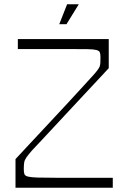

<svg xmlns="http://www.w3.org/2000/svg" viewBox="-20 -884 606 904"><path d="M53 0V-135Q80 -164 120 -207Q160 -250 205.5 -298.5Q251 -347 294 -393.5Q337 -440 370.5 -476.5Q404 -513 420 -531Q442 -555 449 -570Q452 -578 452.5 -588.5Q453 -599 453 -616Q453 -630 450 -637.5Q447 -645 434 -648.5Q421 -652 392.5 -652.5Q364 -653 313 -653Q285 -653 261 -653Q237 -653 210.5 -653Q184 -653 149 -653Q114 -653 64 -653V-700H492V-563Q465 -534 425 -491Q385 -448 340.5 -400.5Q296 -353 253.5 -307Q211 -261 178 -226Q145 -191 130 -175Q113 -155 104.5 -143Q96 -131 94 -119.5Q92 -108 92 -88Q92 -72 95 -64Q98 -56 112 -52.5Q126 -49 156 -48Q186 -47 241 -47Q278 -47 314 -47Q350 -47 397 -47Q444 -47 511 -47V0ZM259 -770 296 -864H351L293 -770Z"/></svg>

Font: Ojuju Light
Style: Regular
Weight: 300
Designer: Chisaokwu Joboson, Mirko Velimirovic
Foundry: Udi Foundry
Version: Version 1.000